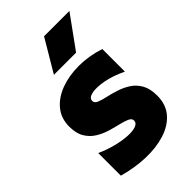

<svg xmlns="http://www.w3.org/2000/svg" viewBox="-231 -838 937 937"><g transform="rotate(-45 237.5 -370.0)"><path d="M450 -160Q450 -160 450 -160Q450 -160 450 -160Q450 -98 415.5 -58.5Q381 -19 323 -1Q265 17 193.5 14.5Q122 12 48 -9Q48 -47 48 -87Q48 -127 48 -165Q90 -146 132 -135.5Q174 -125 208 -123Q242 -121 263 -128.5Q284 -136 284 -154Q284 -168 266.5 -176Q249 -184 221 -190.5Q193 -197 161.5 -206.5Q130 -216 102 -233.5Q74 -251 56.5 -280.5Q39 -310 39 -357Q39 -413 71.5 -452.5Q104 -492 159 -512.5Q214 -533 282 -533Q350 -533 421 -510Q421 -472 421 -432Q421 -392 421 -354Q365 -381 316 -390Q267 -399 237 -392.5Q207 -386 207 -365Q207 -351 224.5 -343.5Q242 -336 269.5 -330Q297 -324 328.5 -314Q360 -304 387.5 -286.5Q415 -269 432.5 -238.5Q450 -208 450 -160ZM165 -588Q190 -629 214.5 -671.5Q239 -714 264 -755Q308 -755 352 -755Q396 -755 439 -755Q409 -714 378.5 -671.5Q348 -629 318 -588Q281 -588 242 -588Q203 -588 165 -588Z"/></g></svg>

Font: Tilt Warp
Style: Regular
Weight: 400
Designer: Andy Clymer
Foundry: Andy Clymer
Version: Version 1.000